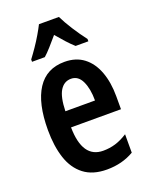

<svg xmlns="http://www.w3.org/2000/svg" viewBox="-145 -844 732 932"><g transform="rotate(-20 221.0 -378.0)"><path d="M227 -552Q286 -552 326 -521.5Q366 -491 386.5 -436Q407 -381 407 -309V-242H149Q151 -82 258 -82Q291 -82 321 -91Q351 -100 384 -121V-26Q323 10 244 10Q171 10 125.5 -25Q80 -60 59.5 -122.5Q39 -185 39 -268Q39 -406 86.5 -479Q134 -552 227 -552ZM229 -464Q193 -464 172.5 -431Q152 -398 150 -325H303Q303 -386 284.5 -425Q266 -464 229 -464ZM277 -766Q293 -733 318.5 -693Q344 -653 371 -618V-606H305Q286 -623 266.5 -644.5Q247 -666 225 -692Q203 -666 182.5 -643Q162 -620 146 -606H80V-618Q96 -639 114.5 -666Q133 -693 148.5 -719.5Q164 -746 174 -766Z"/></g></svg>

Font: Noto Sans Ethiopic ExtraCondensed SemiBold
Style: Regular
Weight: 600
Width: 2
Designer: Monotype Design Team
Foundry: Monotype Imaging Inc.
Version: Version 2.102; ttfautohint (v1.8.4.7-5d5b)